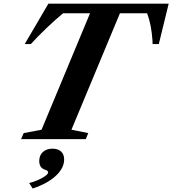

<svg xmlns="http://www.w3.org/2000/svg" viewBox="-20 -782 968 1079"><path d="M98.5 0 113 -34 213.5 -53 486 -707.5H334.5Q286 -667 238 -621Q190 -575 153.5 -534.5H119L252 -761.5H928L872.5 -534.5H837.5Q837.5 -541 837.2 -547.5Q837 -554 836.5 -559.5Q834 -596.5 826.8 -635Q819.5 -673.5 806.5 -707.5H654L381.5 -53L476 -34L462 0ZM163.5 277.5 144 246.5Q169 240.5 193.5 229.8Q218 219 234.2 207.2Q250.5 195.5 250.5 187Q250.5 182.5 247 178.8Q243.5 175 235 172.5Q200.5 162.5 200.5 122.5Q200.5 91 221 72.2Q241.5 53.5 275 53.5Q306 53.5 323.2 69.5Q340.5 85.5 340.5 114Q340.5 162.5 293.8 206Q247 249.5 163.5 277.5Z"/></svg>

Font: Libre Caslon Text
Style: Italic
Weight: 400
Italic angle: -22.583°
Designer: Pablo Impallari, Rodrigo Fuenzalida, Katja Schimmel
Foundry: Pablo Impallari, Rodrigo Fuenzalida
Version: Version 2.000